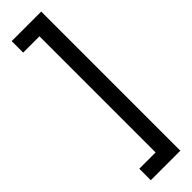

<svg xmlns="http://www.w3.org/2000/svg" viewBox="-325 -740 933 933"><g transform="rotate(-45 141.5 -274.0)"><path d="M40 204V125H152V-673H40V-752H243V204Z"/></g></svg>

Font: AtCorfu Sans
Style: AtCorfu Sans Regular
Weight: 400
Designer: Kostas Teopoulos
Foundry: Kostas Teopoulos
Version: Version 1.00 July 8, 2025, initial release